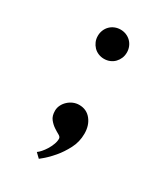

<svg xmlns="http://www.w3.org/2000/svg" viewBox="-116 -402 441 514"><g transform="rotate(30 105.0 -145.5)"><path d="M60.1 -305.2Q60.1 -314.5 63.5 -322.8Q66.9 -331.1 73 -337.2Q79.1 -343.3 87.4 -346.7Q95.7 -350.1 105 -350.1Q114.3 -350.1 122.6 -346.7Q130.9 -343.3 137 -337.2Q143.1 -331.1 146.5 -322.8Q149.9 -314.5 149.9 -305.2Q149.9 -295.4 146.5 -287.4Q143.1 -279.3 137 -272.9Q130.9 -266.6 122.6 -263.2Q114.3 -259.8 105 -259.8Q95.7 -259.8 87.4 -263.2Q79.1 -266.6 73 -272.9Q66.9 -279.3 63.5 -287.4Q60.1 -295.4 60.1 -305.2ZM109.9 -120.1Q132.8 -120.1 146.5 -103Q160.2 -85.9 160.2 -60.1Q160.2 -34.7 148.9 -13.2Q137.7 8.3 124 24.4Q107.9 43.5 87.9 59.1L74.2 45.9Q78.6 43 84.5 36.4Q90.3 29.8 95.5 21.5Q100.6 13.2 104.2 3.9Q107.9 -5.4 107.9 -14.2Q107.9 -20 100.6 -23.9Q93.3 -27.8 84.5 -33.7Q75.7 -39.6 68.4 -48.8Q61 -58.1 61 -74.2Q61 -83.5 65.2 -91.8Q69.3 -100.1 76.2 -106.4Q83 -112.8 91.8 -116.5Q100.6 -120.1 109.9 -120.1Z"/></g></svg>

Font: Rochester
Style: Regular
Weight: 400
Version: Version 1.006